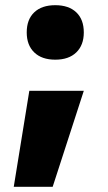

<svg xmlns="http://www.w3.org/2000/svg" viewBox="-20 -550 416 740"><path d="M33 170 93 -200H303L183 170ZM193 -320Q141 -320 112 -348Q83 -376 83 -425Q83 -475 112 -502.5Q141 -530 193 -530Q245 -530 274 -502.5Q303 -475 303 -425Q303 -376 274 -348Q245 -320 193 -320Z"/></svg>

Font: M PLUS 2 Thin Black
Style: Regular
Weight: 900
Version: Version 1.001